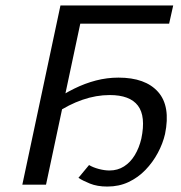

<svg xmlns="http://www.w3.org/2000/svg" viewBox="-20 -678 664 705"><path d="M62 0 202 -658H289L149 0ZM374 7Q337 7 310 -4Q283 -15 268 -25L307 -72Q322 -63 343 -57.5Q364 -52 382 -52Q412 -52 435.5 -67Q459 -82 475 -108.5Q491 -135 499 -169Q516 -251 486.5 -290Q457 -329 383 -329Q333 -329 282.5 -311.5Q232 -294 185 -262L172 -305Q213 -333 252.5 -352.5Q292 -372 332.5 -382.5Q373 -393 415 -393Q514 -393 560.5 -340.5Q607 -288 586 -186Q578 -151 559.5 -116.5Q541 -82 514 -54Q487 -26 452 -9.5Q417 7 374 7ZM228 -591 242 -658H616L601 -591Z"/></svg>

Font: Ysabeau Infant Medium
Style: Italic
Weight: 500
Italic angle: -12°
Designer: Christian Thalmann (Catharsis Fonts)
Version: Version 2.001;gftools[0.9.30]; featfreeze: ss01,ss02,lnum